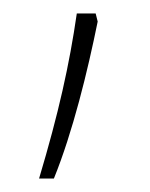

<svg xmlns="http://www.w3.org/2000/svg" viewBox="-20 -136 223 285"><path d="M122 -116H94C83 -40 67 32 38 129H60C88 60 110 -30 125 -104Z"/></svg>

Font: Noto Sans Arabic UI XCn Th
Style: Regular
Weight: 100
Width: 2
Designer: Monotype Design Team, Nadine Chahine and Nizar Qandah
Foundry: Monotype Imaging Inc.
Version: Version 2.010